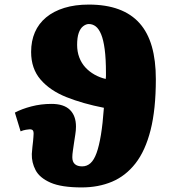

<svg xmlns="http://www.w3.org/2000/svg" viewBox="-20 -802 739 839"><path d="M337 17Q248 17 200.5 -4Q153 -25 135.5 -58.5Q118 -92 119 -129Q120 -144 121.5 -158.5Q123 -173 124.5 -185Q126 -197 126 -203Q128 -220 125.5 -228.5Q123 -237 110 -237Q106 -237 93.5 -235Q81 -233 70 -228L45 -310Q75 -326 117 -337Q159 -348 205 -348Q259 -348 285.5 -322Q312 -296 312 -249Q312 -232 309 -214Q306 -196 303.5 -178Q301 -160 298.5 -143.5Q296 -127 296 -115Q296 -95 307 -85Q318 -75 339 -75Q360 -75 375.5 -89Q391 -103 402 -133.5Q413 -164 421 -212.5Q429 -261 434 -331Q342 -349 270.5 -377.5Q199 -406 157.5 -454Q116 -502 116 -575Q116 -623 132.5 -661Q149 -699 181.5 -726Q214 -753 261 -767.5Q308 -782 368 -782Q443 -782 498.5 -761.5Q554 -741 590 -700.5Q626 -660 643.5 -599Q661 -538 661 -456Q661 -324 638 -233.5Q615 -143 572 -88Q529 -33 469.5 -8Q410 17 337 17ZM442 -457Q443 -463 443 -469Q443 -475 443 -484Q443 -545 437.5 -586.5Q432 -628 422 -652Q412 -676 398.5 -686.5Q385 -697 368 -697Q356 -697 343.5 -687.5Q331 -678 324 -658Q317 -638 317 -606Q317 -576 326.5 -551Q336 -526 353 -507.5Q370 -489 393 -476Q416 -463 442 -457Z"/></svg>

Font: Literata Black
Style: Italic
Weight: 900
Italic angle: -2°
Designer: Latin by Veronika Burian and Jose Scaglione. Greek by Irene Vlachou. Cyrillic by Vera Evstafieva
Foundry: TypeTogether
Version: Version 3.002